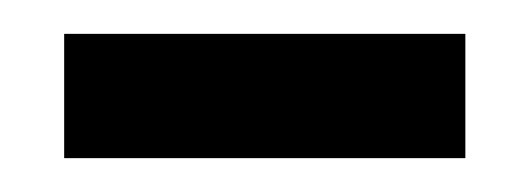

<svg xmlns="http://www.w3.org/2000/svg" viewBox="-20 -359 316 114"><path d="M256.3 -338.9H18.1V-265.1H256.3Z"/></svg>

Font: Roboto
Style: Regular
Weight: 400
Designer: Google
Version: Version 2.137; 2017